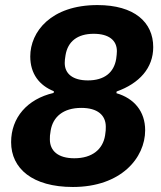

<svg xmlns="http://www.w3.org/2000/svg" viewBox="-20 -730 640 762"><path d="M269.2 12.1C459.9 12.1 556.1 -103 556.1 -213.1C556.1 -288 512.1 -339.8 442.1 -360.1L442.8 -366.8C533 -399.1 588.1 -459.9 588.1 -543C588.1 -642 513.1 -709.9 366.8 -709.9C182.2 -709.9 100.1 -604 100.1 -506C100.1 -437.1 136 -391 193.9 -367.9L192.8 -361.2C88.1 -337 24.1 -263.1 24.1 -165.8C24.1 -61.1 109 12.1 269.2 12.1ZM177.9 -176.8C177.9 -187.9 177.9 -193.9 181.1 -212C190 -266 230.8 -301.8 302.9 -301.8C366.8 -301.8 399.9 -273.1 399.9 -226.9C399.9 -215.9 399.9 -209.9 397 -192.1C388.1 -138.1 346.9 -101.9 274.9 -101.9C210.9 -101.9 177.9 -131 177.9 -176.8ZM236.9 -480.1C236.9 -487.9 237.9 -498.9 240.1 -511C248.9 -565 286.9 -595.9 351.9 -595.9C411.9 -595.9 443.9 -570 443.9 -527C443.9 -519.2 442.8 -508.2 441.1 -496.1C432.2 -442.1 394.2 -410.9 328.8 -410.9C269.2 -410.9 236.9 -437.1 236.9 -480.1Z"/></svg>

Font: Margiela Mono Italic Bold It
Style: Regular
Weight: 700
Designer: Mike Abbink, Paul van der Laan, Pieter van Rosmalen
Foundry: Bold Monday
Version: Version 2.003 2021